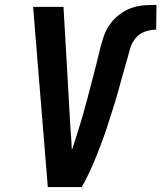

<svg xmlns="http://www.w3.org/2000/svg" viewBox="-20 -763 658 783"><path d="M175 0 155 -245 115 -735H239L267 -245Q269 -222 270.5 -198.5Q272 -175 273 -151Q282 -177 290 -202.5Q298 -228 306 -253.5Q314 -279 321 -304.5Q328 -330 335 -356Q342 -382 348.5 -407.5Q355 -433 362 -458.5Q369 -484 375 -510Q381 -536 387.5 -561.5Q394 -587 402.5 -613Q411 -639 427 -662Q443 -685 465.5 -702.5Q488 -720 513.5 -729.5Q539 -739 565.5 -741Q592 -743 618 -743L617 -642Q595 -642 572.5 -634.5Q550 -627 534 -608.5Q518 -590 511.5 -567.5Q505 -545 499 -523Q493 -501 486.5 -479Q480 -457 474 -435Q468 -413 462 -390.5Q456 -368 449 -346Q442 -324 435 -302Q428 -280 421 -258Q414 -236 406.5 -214.5Q399 -193 390.5 -171Q382 -149 373.5 -127.5Q365 -106 355.5 -84.5Q346 -63 335.5 -41.5Q325 -20 313 0Z"/></svg>

Font: Iosevka Aile Oblique
Style: Bold
Weight: 700
Italic angle: -9°
Designer: Belleve Invis
Foundry: Belleve Invis
Version: Version 31.1.0; ttfautohint (v1.8.4)